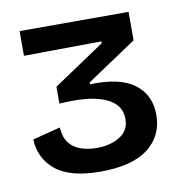

<svg xmlns="http://www.w3.org/2000/svg" viewBox="-55 -715 476 505"><g transform="rotate(-10 183.0 -462.5)"><path d="M175 -262Q94 -262 55.5 -293.5Q17 -325 15 -376L89 -395Q91 -367 103.5 -352Q116 -337 135.5 -331Q155 -325 176 -325Q212 -325 237.5 -340.5Q263 -356 263 -387Q263 -414 244.5 -430.5Q226 -447 189.5 -454Q153 -461 99 -457V-502L236 -594V-599L29 -597V-663H320V-587L187 -498V-493Q267 -496 306 -466.5Q345 -437 345 -384Q345 -328 302.5 -295Q260 -262 175 -262Z"/></g></svg>

Font: Bricolage Grotesque 96pt ExtraBold 96pt
Style: Regular
Weight: 400
Version: Version 1.001;gftools[0.9.33.dev8+g029e19f]